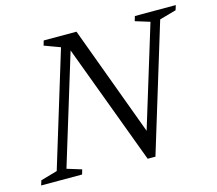

<svg xmlns="http://www.w3.org/2000/svg" viewBox="-114 -800 1054 931"><g transform="rotate(-15 412.5 -334.0)"><path d="M555 -102.5 538 -94 702 -629.5 629 -652 636 -676H841.5L834 -652L750.5 -628.5L556 8.5H517L280.5 -626L298 -615.5L124 -46.5L197 -24L190 0H-15.5L-8 -24L75.5 -48L251 -622.5L171.5 -652L178.5 -676H343Z"/></g></svg>

Font: Newsreader 16pt 16pt
Style: Italic
Weight: 400
Italic angle: -17°
Version: Version 1.003